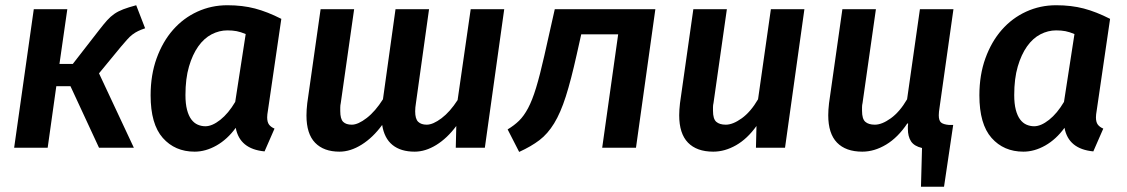

<svg xmlns="http://www.w3.org/2000/svg" viewBox="-20 -564 4304 733"><path d="M34 0 109 -529H237L207 -320H258L359 -450Q376 -472 389 -486.5Q402 -501 416.5 -511Q431 -521 450.5 -528.5Q470 -536 500 -544L534 -456Q519 -451 507.5 -445.5Q496 -440 485.5 -432Q475 -424 465 -412.5Q455 -401 442 -386L358 -284L491 0H358L249 -235H195L162 0Z M1003 -143Q1000 -126 1000 -116Q1000 -98 1007 -88.5Q1014 -79 1028 -73L990 14Q895 5 880 -76Q848 -32 806.5 -8.5Q765 15 723 15Q648 15 601.5 -37.5Q555 -90 555 -200Q555 -278 578 -341.5Q601 -405 640.5 -450Q680 -495 733.5 -519.5Q787 -544 848 -544Q906 -544 953.5 -531.5Q1001 -519 1054 -492ZM764 -82Q790 -82 821 -106.5Q852 -131 878 -175L918 -434Q899 -442 883.5 -445Q868 -448 848 -448Q817 -448 788 -433Q759 -418 737 -387Q715 -356 701.5 -310Q688 -264 688 -201Q688 -168 694 -145Q700 -122 710.5 -108Q721 -94 735 -88Q749 -82 764 -82Z M1618 -529 1568 -171Q1565 -153 1565 -139Q1565 -110 1576.5 -99Q1588 -88 1609 -88Q1633 -88 1665.5 -112.5Q1698 -137 1727 -182L1777 -529H1905L1831 0H1720L1722 -83Q1687 -36 1645.5 -10.5Q1604 15 1563 15Q1510 15 1478.5 -10.5Q1447 -36 1439 -87Q1404 -39 1361 -12Q1318 15 1276 15Q1216 15 1183 -19Q1150 -53 1150 -123Q1150 -144 1153 -170L1204 -529H1332L1281 -171Q1279 -162 1279 -154V-140Q1279 -110 1290 -99Q1301 -88 1323 -88Q1347 -88 1380 -113.5Q1413 -139 1442 -185L1490 -529Z M1918 -70Q1943 -85 1961.5 -103Q1980 -121 1996 -151Q2012 -181 2026.5 -228.5Q2041 -276 2058 -351L2098 -529H2482L2408 0H2279L2340 -433H2199L2182 -357Q2160 -258 2140 -195.5Q2120 -133 2095.5 -93Q2071 -53 2039.5 -29Q2008 -5 1962 16Z M2755 -529 2704 -171Q2702 -163 2702 -155V-141Q2702 -110 2714.5 -99Q2727 -88 2751 -88Q2778 -88 2812 -112.5Q2846 -137 2874 -185L2923 -529H3051L2977 0H2866L2868 -83Q2833 -34 2790 -9.5Q2747 15 2703 15Q2640 15 2606.5 -19.5Q2573 -54 2573 -124Q2573 -144 2576 -170L2627 -529Z M3567 -154Q3564 -136 3564 -124Q3564 -104 3572.5 -96.5Q3581 -89 3603 -87H3619L3584 149H3496L3500 1Q3470 -6 3458 -24.5Q3446 -43 3446 -72V-82Q3446 -87 3447 -92L3444 -93Q3408 -39 3363 -12Q3318 15 3272 15Q3209 15 3175.5 -19.5Q3142 -54 3142 -124Q3142 -144 3145 -170L3196 -529H3324L3273 -171Q3271 -163 3271 -155V-141Q3271 -110 3283.5 -99Q3296 -88 3320 -88Q3347 -88 3381 -112.5Q3415 -137 3443 -185L3492 -529H3620Z M4167 -143Q4164 -126 4164 -116Q4164 -98 4171 -88.5Q4178 -79 4192 -73L4154 14Q4059 5 4044 -76Q4012 -32 3970.5 -8.5Q3929 15 3887 15Q3812 15 3765.5 -37.5Q3719 -90 3719 -200Q3719 -278 3742 -341.5Q3765 -405 3804.5 -450Q3844 -495 3897.5 -519.5Q3951 -544 4012 -544Q4070 -544 4117.5 -531.5Q4165 -519 4218 -492ZM3928 -82Q3954 -82 3985 -106.5Q4016 -131 4042 -175L4082 -434Q4063 -442 4047.5 -445Q4032 -448 4012 -448Q3981 -448 3952 -433Q3923 -418 3901 -387Q3879 -356 3865.5 -310Q3852 -264 3852 -201Q3852 -168 3858 -145Q3864 -122 3874.5 -108Q3885 -94 3899 -88Q3913 -82 3928 -82Z"/></svg>

Font: Xgbmvzvtohvqztyvzapvmeyoton
Style: Regular
Weight: 500
Italic angle: -8°
Designer: Carrois Corporate & Edenspiekermann
Foundry: Carrois Corporate GbR & Edenspiekermann AG
Version: Version 2.001